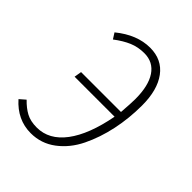

<svg xmlns="http://www.w3.org/2000/svg" viewBox="-163 -618 716 716"><g transform="rotate(45 194.5 -260.5)"><path d="M210.9 -530.8Q273.4 -530.8 307.6 -484.6Q341.8 -438.5 341.8 -356.9Q341.8 -290 328.4 -226.3Q314.9 -162.6 288.8 -109.1Q262.7 -55.7 219.2 -22.9Q175.8 9.8 121.1 9.8Q50.3 9.8 -1 -47.9L22 -67.9Q43.5 -45.4 66.2 -33.2Q88.9 -21 122.1 -21Q186.5 -21 231.9 -81.3Q277.3 -141.6 298.8 -254.9H87.9L92.8 -284.2H303.2Q307.1 -334 307.1 -356Q307.1 -425.8 282 -463.4Q256.8 -501 210 -501Q177.2 -501 149.4 -489.3Q121.6 -477.5 90.8 -454.1L76.2 -477.1Q142.1 -530.8 210.9 -530.8Z"/></g></svg>

Font: Fira Sans Compressed UltraLight
Style: Italic
Weight: 200
Width: 3
Italic angle: -8°
Designer: Carrois Corporate & Edenspiekermann AG
Foundry: Carrois Corporate GbR & Edenspiekermann AG
Version: Version 4.203;PS 004.203;hotconv 1.0.88;makeotf.lib2.5.64775